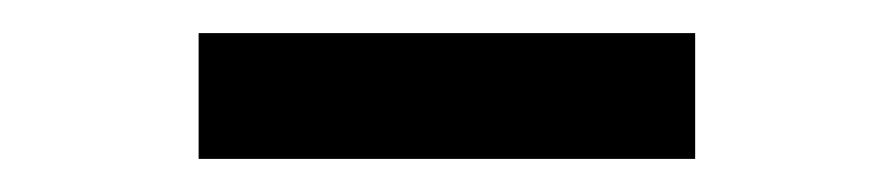

<svg xmlns="http://www.w3.org/2000/svg" viewBox="-20 -728 540 116"><path d="M100 -632V-708H400V-632Z"/></svg>

Font: Iosevka Web
Style: Bold
Weight: 700
Monospace: yes
Designer: Belleve Invis
Foundry: Belleve Invis
Version: Version 28.0.3; ttfautohint (v1.8.3)